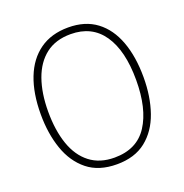

<svg xmlns="http://www.w3.org/2000/svg" viewBox="-131 -843 933 971"><g transform="rotate(-20 335.5 -357.5)"><path d="M612 -358Q612 -254 583 -170.5Q554 -87 493 -38.5Q432 10 336 10Q239 10 178 -39Q117 -88 88 -171.5Q59 -255 59 -359Q59 -472 91 -554Q123 -636 185.5 -680.5Q248 -725 339 -725Q430 -725 490.5 -679.5Q551 -634 581.5 -551.5Q612 -469 612 -358ZM99 -359Q99 -258 125 -183Q151 -108 204 -67Q257 -26 336 -26Q457 -26 514.5 -115Q572 -204 572 -358Q572 -516 512.5 -602.5Q453 -689 339 -689Q258 -689 205 -648Q152 -607 125.5 -532.5Q99 -458 99 -359Z"/></g></svg>

Font: Noto Sans Khmer UI SemiCondensed ExtraLight
Style: Regular
Weight: 200
Width: 4
Designer: Danh Hong and the Monotype Design Team
Foundry: Monotype Imaging Inc.
Version: Version 2.002; ttfautohint (v1.8.4.7-5d5b)